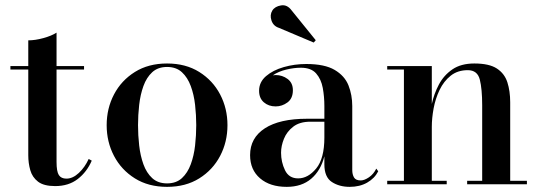

<svg xmlns="http://www.w3.org/2000/svg" viewBox="-20 -717 2100 747"><path d="M337 -92Q318 -48 282.5 -20.5Q247 7 194.5 7Q150.5 7 128 -10.2Q105.5 -27.5 97.8 -55Q90 -82.5 90 -113V-446.5H20.5V-460H90V-560Q117 -560 148.8 -568.8Q180.5 -577.5 200 -590V-460H307V-446.5H200V-87Q200 -49.5 209 -35.8Q218 -22 238.5 -22Q263 -22 286.8 -44.2Q310.5 -66.5 325 -98.5Z M395 -230Q395 -295 423.5 -349.5Q452 -404 504.8 -437Q557.5 -470 630 -470Q702.5 -470 755.2 -437Q808 -404 836.5 -349.5Q865 -295 865 -230Q865 -165 836.5 -110.5Q808 -56 755.2 -23Q702.5 10 630 10Q557.5 10 504.8 -23Q452 -56 423.5 -110.5Q395 -165 395 -230ZM517 -230Q517 -191 521.5 -151Q526 -111 538 -77.8Q550 -44.5 572.2 -24Q594.5 -3.5 630 -3.5Q665.5 -3.5 687.8 -24Q710 -44.5 722.2 -77.8Q734.5 -111 739 -151Q743.5 -191 743.5 -230Q743.5 -269 739 -309Q734.5 -349 722.2 -382.2Q710 -415.5 687.8 -436Q665.5 -456.5 630 -456.5Q594.5 -456.5 572.2 -436Q550 -415.5 538 -382.2Q526 -349 521.5 -309Q517 -269 517 -230Z M1065.5 -608.5Q1043.5 -615.5 1036.2 -637.2Q1029 -659 1039.5 -676Q1049.5 -692 1073.5 -696Q1097.5 -700 1115 -676L1208.5 -560.5L1200.5 -551.5ZM1174.5 -255H1242V-304.5Q1242 -340.5 1235.8 -374.8Q1229.5 -409 1210 -431.2Q1190.5 -453.5 1150.5 -453.5Q1123.5 -453.5 1093.5 -446.2Q1063.5 -439 1041.5 -424Q1047 -425 1052.5 -425Q1078.5 -425 1099 -409.8Q1119.5 -394.5 1119.5 -366Q1119.5 -334 1098.5 -318.5Q1077.5 -303 1052.5 -303Q1025 -303 1006.5 -319Q988 -335 988 -364Q988 -397.5 1015 -420.8Q1042 -444 1084 -456Q1126 -468 1171.5 -468Q1243 -468 1282 -445Q1321 -422 1335.8 -384.8Q1350.5 -347.5 1350.5 -304.5V-55.5Q1350.5 -38.5 1357.2 -26.8Q1364 -15 1383.5 -15Q1397.5 -15 1415.5 -27.2Q1433.5 -39.5 1444 -61L1451.5 -50.5Q1437.5 -23 1408.5 -6.5Q1379.5 10 1340.5 10Q1300 10 1271 -9Q1242 -28 1242 -77.5V-109Q1228 -53.5 1191 -21.8Q1154 10 1095.5 10Q1030.5 10 991.8 -23.2Q953 -56.5 953 -113.5Q953 -180.5 1010.5 -217.8Q1068 -255 1174.5 -255ZM1140 -23Q1178.5 -23 1210.2 -61.5Q1242 -100 1242 -182V-243.5H1187.5Q1146 -243.5 1121 -224.2Q1096 -205 1084.8 -177.2Q1073.5 -149.5 1073.5 -123Q1073.5 -86.5 1088.8 -54.8Q1104 -23 1140 -23Z M1486.5 -13.5H1551.5V-446.5H1486.5V-460H1660V-312.5Q1668.5 -352 1687.5 -388Q1706.5 -424 1740 -447Q1773.5 -470 1825.5 -470Q1883 -470 1913 -450.5Q1943 -431 1954 -396.8Q1965 -362.5 1965 -319V-13.5H2030V0H1797.5V-13.5H1856V-307.5Q1856 -370.5 1846.8 -407.2Q1837.5 -444 1800 -444Q1760.5 -444 1733.5 -422.5Q1706.5 -401 1690.2 -367Q1674 -333 1667 -295Q1660 -257 1660 -223.5V-13.5H1718V0H1486.5Z"/></svg>

Font: Bodoni* 16 Medium
Style: Regular
Weight: 500
Version: Version 2.2